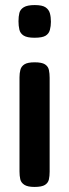

<svg xmlns="http://www.w3.org/2000/svg" viewBox="-20 -728 273 758"><path d="M116 10Q89 10 76 1.5Q63 -7 60 -20.5Q57 -34 57 -51V-423Q57 -439 60.5 -452.5Q64 -466 76.5 -474Q89 -482 117 -482Q145 -482 157.5 -474Q170 -466 173 -452Q176 -438 176 -421V-50Q176 -33 173 -19.5Q170 -6 157.5 2Q145 10 116 10ZM116 -579Q87 -579 73.5 -587.5Q60 -596 56.5 -611Q53 -626 53 -644Q53 -663 56.5 -677Q60 -691 74 -699.5Q88 -708 117 -708Q147 -708 160 -699Q173 -690 177 -675.5Q181 -661 181 -642Q181 -625 177 -610Q173 -595 160 -587Q147 -579 116 -579Z"/></svg>

Font: Fredoka Light Medium
Style: Regular
Weight: 500
Version: Version 2.001